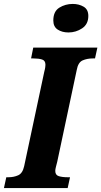

<svg xmlns="http://www.w3.org/2000/svg" viewBox="-41 -956 515 976"><path d="M-21 0 -9 -55H2Q29 -55 51.5 -65Q74 -75 82 -112L184 -591Q188 -606 189 -614.5Q190 -623 190 -627Q190 -648 173 -653.5Q156 -659 128 -659H117L128 -714H454L442 -659H431Q402 -659 379 -649Q356 -639 349 -600L250 -134Q246 -118 243 -106.5Q240 -95 240 -87Q240 -66 258 -60.5Q276 -55 303 -55H315L303 0ZM307 -791Q275 -791 252.5 -805.5Q230 -820 230 -852Q230 -898 260.5 -917Q291 -936 329 -936Q360 -936 384 -922Q408 -908 408 -875Q408 -833 376.5 -812Q345 -791 307 -791Z"/></svg>

Font: Noto Serif Condensed ExtraBold
Style: Italic
Weight: 800
Width: 3
Italic angle: -12°
Designer: Monotype Design Team
Foundry: Monotype Imaging Inc.
Version: Version 2.014; ttfautohint (v1.8.4.7-5d5b)